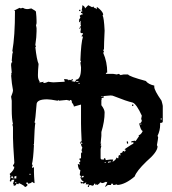

<svg xmlns="http://www.w3.org/2000/svg" viewBox="-20 -722 674 751"><path d="M496.6 -313H501.5V-307.6H496.6ZM476.1 -169.9Q481 -168.9 481 -164.6V-159.7Q476.1 -159.7 476.1 -164.6ZM296.9 -159.7H302.2Q302.2 -164.6 296.9 -164.6ZM38.6 -8.8V-5.9H43.9V-8.8ZM299.3 -29.3V-26.4Q304.7 -29.3 307.1 -29.3V-34.2H304.7Q299.3 -33.7 299.3 -29.3ZM36.1 -31.7V-23.9H43.9V-34.2Q38.6 -31.7 36.1 -31.7ZM25.9 -34.2Q25.9 -31.7 23.4 -26.4L33.7 -23.9Q28.3 -30.3 28.3 -34.2ZM94.7 -42V-39.1H100.1V-42ZM389.2 -87.9V-85.4H394V-87.9ZM404.3 -90.3 401.9 -85.4H404.3Q408.7 -87.9 414.6 -87.9V-90.3ZM529.8 -238.8V-233.9H532.2V-238.8ZM608.9 -259.3V-253.9H611.8V-259.3ZM376.5 -346.2V-343.8H381.3V-346.2ZM383.8 -346.2 386.7 -341.3Q381.8 -338.4 376.5 -338.4Q376.5 -335.9 378.9 -335.9L376.5 -331.1V-310.5Q389.2 -293.9 389.2 -282.2Q389.2 -247.1 376.5 -205.6V-190.4L373.5 -159.7H376.5L373.5 -154.3Q373.5 -151.9 376.5 -151.9L373.5 -139.2V-103Q374.5 -98.1 378.9 -98.1H386.7V-103H391.6Q391.6 -100.6 394 -95.7L412.1 -98.1H422.4V-95.7L419.9 -90.3H422.4Q435.1 -98.1 435.1 -106L440.4 -103H442.9Q442.9 -116.2 447.8 -116.2Q447.8 -113.3 450.7 -113.3V-123.5Q460.4 -123.5 460.4 -131.3H463.4L468.3 -128.9L473.6 -136.7H470.7Q470.7 -133.8 468.3 -133.8V-139.2Q498.5 -159.7 501.5 -159.7V-167L496.6 -164.6H494.1V-169.9Q504.4 -169.9 504.4 -172.4L509.3 -169.9Q511.2 -169.9 524.4 -190.4Q522 -190.4 522 -192.9Q531.2 -194.8 537.6 -208V-210.4Q531.2 -210.4 524.4 -238.8Q532.2 -240.7 534.7 -249Q534.7 -251.5 532.2 -256.8L534.7 -269.5Q514.2 -314.9 499 -320.8Q476.1 -325.7 424.8 -346.2Q420.4 -348.6 412.1 -348.6Q389.6 -346.2 383.8 -346.2ZM286.6 -397.5V-395H292V-397.5ZM296.9 -159.7H294.4V-167L299.3 -169.9Q296.9 -217.3 296.9 -238.8V-313Q270 -305.2 269 -305.2Q269 -311.5 261.2 -320.8Q261.2 -331.1 255.9 -331.1Q253.4 -331.1 253.4 -328.1L240.7 -331.1Q236.8 -331.1 210 -328.1V-331.1L205.1 -328.1Q176.3 -333.5 164.1 -333.5Q123 -333.5 123 -313Q118.2 -251 115.2 -244.1Q115.2 -241.2 118.2 -241.2Q115.2 -226.6 112.8 -156.7H110.4Q110.4 -154.3 112.8 -154.3Q109.9 -97.7 105 -80.1L107.9 -75.2Q105 -70.8 105 -64.9L110.4 -67.4H112.8V-49.3Q112.8 -36.1 115.2 -5.9H112.8L105 -11.2Q105 -5.9 89.8 -3.4Q89.8 -8.8 84.5 -8.8L82 -3.4Q87.4 -2.9 87.4 1.5Q87.4 5.4 79.6 9.3H77.1Q77.1 4.9 54.2 -5.9L51.3 -1L46.4 -3.4H43.9Q43.9 4.4 33.7 4.4Q33.7 -3.4 30.8 -3.4L36.1 -19H30.8Q23.4 -19 23.4 -11.2L18.1 -13.7L21 -26.4Q21 -29.3 18.1 -29.3L21 -34.2Q18.1 -39.1 18.1 -42Q36.1 -57.6 36.1 -69.8Q30.8 -69.8 30.8 -75.2Q36.1 -81.5 36.1 -85.4Q30.8 -161.6 30.8 -182.6V-223.6Q30.8 -229 28.3 -233.9Q28.3 -236.3 30.8 -236.3Q25.9 -257.8 25.9 -292.5V-328.1L23.4 -343.8Q30.8 -361.3 30.8 -369.1Q25.9 -393.6 23.4 -428.2H25.9Q25.9 -430.7 23.4 -430.7Q23.4 -433.1 25.9 -438.5Q23.4 -460.4 23.4 -466.3Q23.4 -479 28.3 -479L25.9 -484.4Q27.8 -517.6 30.8 -517.6L28.3 -522.5Q38.6 -580.1 38.6 -678.7Q36.1 -678.7 36.1 -681.2L56.6 -691.4L61.5 -689Q66.9 -691.4 69.3 -691.4Q77.6 -686.5 84.5 -686.5H89.8L102.5 -689Q120.6 -679.2 120.6 -676.3Q123 -654.3 123 -640.1V-632.8Q123 -625 120.6 -625L123 -612.3V-599.6Q123 -577.6 118.2 -545.9L120.6 -540.5Q120.6 -538.1 118.2 -538.1Q123.5 -488.8 130.9 -471.7Q128.4 -445.3 128.4 -430.7V-425.3Q128.4 -412.1 135.7 -402.3Q133.3 -402.3 133.3 -399.9H138.2L151.4 -402.3L148.4 -397.5H153.8Q158.2 -397.5 168.9 -402.3Q183.1 -399.9 189.5 -399.9Q224.6 -402.3 232.9 -402.3V-405.3Q230.5 -410.2 230.5 -412.6H232.9Q248.5 -412.1 248.5 -407.7L253.4 -410.2L258.8 -407.7Q259.3 -412.6 263.7 -412.6L266.1 -407.7H261.2V-402.3Q263.7 -402.3 263.7 -405.3L269 -402.3H271.5Q273.9 -402.3 273.9 -405.3L279.3 -402.3H286.6V-405.3H276.4V-410.2Q296.9 -410.2 296.9 -456.1V-459L294.4 -476.6L296.9 -481.9Q296.9 -484.4 294.4 -484.4Q296.9 -556.2 304.7 -579.1H299.3V-581.5L304.7 -589.4V-591.8Q294.4 -591.8 294.4 -596.7Q294.4 -598.6 296.9 -612.3V-614.7H294.4V-609.9H289.6L296.9 -622.6Q294.4 -627.4 294.4 -629.9Q296.9 -629.9 296.9 -632.8H294.4L296.9 -637.7V-640.1H294.4V-635.3H289.6V-645.5L294.4 -653.3Q292 -658.2 292 -660.6L299.3 -666Q299.3 -663.6 302.2 -663.6V-670.9H296.9V-676.3Q302.2 -676.3 302.2 -678.7Q302.2 -681.2 299.3 -681.2Q302.2 -691.4 302.2 -701.7Q312.5 -696.8 312.5 -689L325.2 -701.7L340.3 -693.8L345.7 -696.8Q345.7 -690.9 356 -689V-686.5H358.4V-693.8H360.8Q380.9 -678.7 383.8 -666L381.3 -660.6Q386.7 -653.8 389.2 -602.1Q386.7 -550.3 386.7 -530.3L383.8 -525.4L386.7 -520L383.8 -515.1Q399.4 -480 399.4 -438.5Q394 -437.5 394 -433.1H422.4L437.5 -430.7L442.9 -433.1Q450.7 -430.7 450.7 -428.2L463.4 -430.7H481Q484.9 -422.9 550.3 -405.3Q560.5 -392.1 583.5 -387.2V-381.8Q583.5 -368.7 611.8 -328.1Q616.7 -310.5 616.7 -307.6V-246.6Q616.7 -241.2 606.4 -241.2V-233.9Q606.4 -211.9 596.2 -190.4L598.6 -185.1Q598.6 -180.2 593.8 -154.3L596.2 -149.4Q596.2 -127.4 552.7 -90.3Q513.7 -52.7 506.8 -31.7Q470.7 -1 440.4 1.5L435.1 -1Q430.7 1.5 424.8 1.5H422.4V-3.4H414.6V1.5H401.9L391.6 9.3V6.8Q399.4 -5.9 399.4 -11.2L394 -8.8V-11.2Q385.7 -5.9 378.9 -5.9Q373.5 -8.8 371.1 -8.8Q371.1 -4.9 360.8 1.5L356 -1Q356 1.5 353 1.5V-3.4H348.1Q348.1 4.4 340.3 4.4Q335.9 1.5 330.1 1.5Q327.6 6.8 327.6 9.3H322.8L327.6 -1H314.9Q317.4 -5.9 317.4 -8.8L307.1 -3.4Q302.2 -5.9 299.3 -5.9Q299.3 -3.4 296.9 -3.4Q296.9 -5.9 294.4 -11.2H296.9Q302.2 -8.8 304.7 -8.8L307.1 -13.7Q298.8 -13.7 296.9 -23.9Q294.4 -23.9 294.4 -26.4Q296.9 -31.7 296.9 -34.2Q292 -34.2 292 -39.1L294.4 -57.1Q286.6 -57.1 284.2 -80.1H286.6L292 -77.6V-80.1Q289.6 -85.4 289.6 -87.9Q294.4 -87.9 294.4 -92.8L289.6 -100.6Q294.4 -103 296.9 -103V-121.1Q297.9 -126.5 302.2 -126.5L299.3 -131.3V-133.8Q299.3 -139.6 302.2 -144Q296.9 -152.3 296.9 -159.7ZM289.6 -683.6H294.4V-678.7H289.6Z"/></svg>

Font: Mister Brush
Style: Regular
Weight: 400
Designer: GGBotNet
Foundry: GGBotNet
Version: 1.00